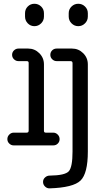

<svg xmlns="http://www.w3.org/2000/svg" viewBox="-20 -780 540 1030"><path d="M348.6 -709Q348.6 -730.5 363.8 -745.1Q378.9 -759.8 399.9 -759.8Q420.9 -759.8 436 -745.1Q451.2 -730.5 451.2 -709V-691.4Q451.2 -669.9 436 -654.8Q420.9 -639.6 399.9 -639.6Q378.9 -639.6 363.8 -654.8Q348.6 -669.9 348.6 -691.4ZM451.2 33.2Q451.2 150.4 412.1 188.5Q373 226.6 245.1 230.5Q231.4 230.5 221.2 220.2Q210.9 210 210.9 195.8Q210.9 181.6 221.7 171.9Q232.4 162.1 246.1 162.1Q329.1 161.1 349.1 138.7Q369.1 116.2 369.1 33.2V-441.4Q369.1 -452.1 358.4 -452.1H284.2Q270.5 -452.1 260.3 -461.9Q250 -471.7 250 -485.8Q250 -500 259.8 -509.8Q269.5 -519.5 284.2 -519.5H366.2Q401.4 -519.5 426.3 -494.6Q451.2 -469.7 451.2 -434.6ZM215.8 -709V-691.4Q215.8 -669.9 200.7 -654.8Q185.5 -639.6 164.6 -639.6Q143.6 -639.6 128.9 -654.8Q114.3 -669.9 114.3 -691.4V-709Q114.3 -730.5 128.9 -745.1Q143.6 -759.8 164.6 -759.8Q185.5 -759.8 200.7 -745.1Q215.8 -730.5 215.8 -709ZM53.7 0Q40 0 29.8 -9.8Q19.5 -19.5 19.5 -33.7Q19.5 -47.9 29.8 -58.1Q40 -68.4 53.7 -68.4H123Q133.8 -68.4 133.8 -79.1V-442.4Q133.8 -452.1 124 -452.1H79.1Q65.4 -452.1 55.2 -461.9Q44.9 -471.7 44.9 -485.8Q44.9 -500 55.2 -509.8Q65.4 -519.5 79.1 -519.5H130.9Q166 -519.5 190.9 -494.6Q215.8 -469.7 215.8 -434.6V-78.1Q215.8 -68.4 225.6 -68.4H265.6Q279.3 -68.4 289.6 -58.1Q299.8 -47.9 299.8 -33.7Q299.8 -19.5 290 -9.8Q280.3 0 265.6 0Z"/></svg>

Font: Rounded-X Mgen+ 1m regular
Style: Regular
Weight: 400
Designer: [Source Han Sans]
Ryoko NISHIZUKA  (kana & ideographs); Paul D. Hunt (Latin, Greek & Cyrillic); Wenlong ZHANG  (bopomofo
Version: Version 1.059.20150602